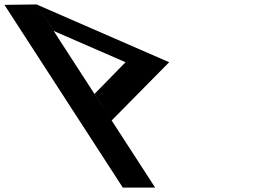

<svg xmlns="http://www.w3.org/2000/svg" viewBox="-494 -847 1211 867"><path d="M10.2 -303 -329.2 -827 -473.9 -825 60.5 0H206.5ZM10.2 -303 269.9 -566 -329.2 -827 -251.1 -707 72.9 -566 -67.1 -423Z"/></svg>

Font: Hussar
Style: BdOpOblSeven
Weight: 700
Foundry: Cannot Into Space Fonts
Version: Version 2.00